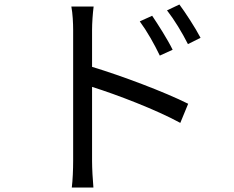

<svg xmlns="http://www.w3.org/2000/svg" viewBox="-20 -790 1040 853"><path d="M871 -622C847 -668 803 -735 777 -770L722 -744C756 -700 788 -647 815 -594ZM747 -569C724 -616 681 -683 656 -720L601 -695C634 -650 665 -595 690 -543ZM389 -657C389 -687 392 -730 396 -761H297C303 -730 305 -685 305 -657V-75C305 -38 303 11 299 43H395C392 11 389 -43 389 -75V-404C500 -369 673 -303 781 -244L816 -329C710 -382 521 -453 389 -493Z"/></svg>

Font: Noto Sans T Chinese Regular
Style: Regular
Weight: 400
Designer: Ryoko NISHIZUKA (kana & ideographs); Paul D. Hunt (Latin, Greek & Cyrillic); Wenlong ZHANG (bopomofo); Sandoll Communica
Foundry: Adobe Systems Incorporated
Version: Version 1.000;PS 1;hotconv 1.0.78;makeotf.lib2.5.61930